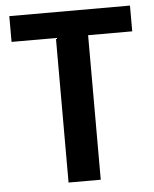

<svg xmlns="http://www.w3.org/2000/svg" viewBox="-52 -758 644 802"><g transform="rotate(-5 270.0 -357.0)"><path d="M338 0H203V-606H17V-714H523V-606H338Z"/></g></svg>

Font: Noto Sans Display SemiBold
Style: Regular
Weight: 600
Designer: Monotype Design Team
Foundry: Monotype Imaging Inc.
Version: Version 2.003